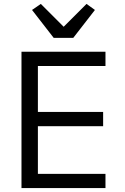

<svg xmlns="http://www.w3.org/2000/svg" viewBox="-20 -963 640 983"><path d="M255 -769 144 -912 189 -943 306 -826 423 -943 466 -912 355 -769ZM90 0V-698H520V-625H174V-390H508V-317H174V-73H520V0Z"/></svg>

Font: PlemolJP35 Console
Style: Regular
Weight: 400
Version: v2.0.3; ttfautohint (v1.8.4.7-5d5b-dirty) -l 6 -r 45 -G 200 